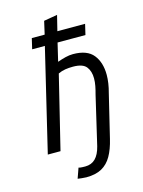

<svg xmlns="http://www.w3.org/2000/svg" viewBox="-140 -857 839 1124"><g transform="rotate(-15 280.0 -294.5)"><path d="M240 187Q228 187 212 185Q196 183 188 182L210 120Q216 123 230.5 123.5Q245 124 250 124Q288 124 312 100Q336 76 348 28L417 -267Q424 -292 428.5 -315.5Q433 -339 433 -361Q433 -405 411.5 -432Q390 -459 331 -459Q306 -459 284 -455.5Q262 -452 241 -442L133 0H56L204 -619H127L142 -683H220L238 -762L320 -776L297 -683H465L450 -619H281L255 -509Q280 -518 304 -524Q328 -530 350 -530Q436 -530 473 -483.5Q510 -437 510 -362Q510 -338 506 -311Q502 -284 494 -255L431 6Q417 65 394 105.5Q371 146 334 166.5Q297 187 240 187Z"/></g></svg>

Font: Ubuntu Sans Mono
Style: Italic
Weight: 400
Italic angle: -13.5°
Monospace: yes
Designer: Dalton Maag Ltd
Foundry: Dalton Maag Ltd
Version: Version 1.006